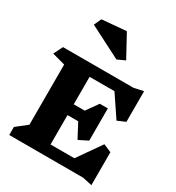

<svg xmlns="http://www.w3.org/2000/svg" viewBox="-260 -1291 1345 1465"><g transform="rotate(30 412.0 -558.5)"><path d="M691 0H40V-71L134 -145V-675L20 -706L60 -786H681L764 -804V-534L694 -504L568 -691H349V-449H446L519 -552H590V-268L510 -228L443 -354H349V-95H559L704 -302L774 -272V18ZM460 -908 178 -1052 207 -1116 421 -1135 528 -939Z"/></g></svg>

Font: Inknut Antiqua Black
Style: Regular
Weight: 900
Designer: Claus Eggers Sørensen
Foundry: Claus Eggers Sørensen
Version: Version 1.003; ttfautohint (v1.8.2) -l 8 -r 50 -G 200 -x 14 